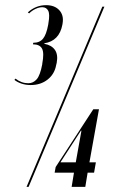

<svg xmlns="http://www.w3.org/2000/svg" viewBox="-20 -725 463 745"><path d="M88 -677Q119 -705 159 -705Q192 -705 210 -685.5Q228 -666 223 -635L222 -629Q210 -566 152 -557V-555Q180 -550 193 -531.5Q206 -513 200 -481L198 -473Q192 -438 165 -416.5Q138 -395 99 -395Q80 -395 63.5 -400.5Q47 -406 36 -415L40 -420Q63 -402 90 -402Q109 -402 122.5 -417.5Q136 -433 144 -476V-478Q152 -520 143 -536.5Q134 -553 108 -553L109 -559Q134 -559 147 -575Q160 -591 167 -629L168 -636Q174 -670 167 -683.5Q160 -697 144 -697Q132 -697 118 -690.5Q104 -684 93 -673ZM196 -77 342 -301H364L327 -95H352L345 -55H320L311 0H258L267 -55H192ZM294 -218 215 -96V-95H274L296 -218ZM377 -699H385L91 0H83Z"/></svg>

Font: Moniqa Black Ita Display
Style: Italic
Weight: 900
Italic angle: -10°
Designer: Rajesh Rajput
Foundry: Rajesh Rajput
Version: Version 1.000